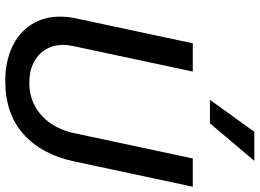

<svg xmlns="http://www.w3.org/2000/svg" viewBox="-148 -823 983 727"><g transform="rotate(90 343.5 -459.5)"><path d="M43 -195Q43 -223 49 -253L144 -698H251L155 -248Q150 -225 150 -208Q150 -169 168 -140Q186 -111 218 -95Q250 -79 293 -79Q342 -79 381 -100Q420 -121 446.5 -159Q473 -197 484 -248L580 -698H687L591 -248Q565 -126 488 -57Q411 12 287 12Q215 12 160 -13Q105 -38 74 -85Q43 -132 43 -195ZM479 -931H589L447 -763H358Z"/></g></svg>

Font: Azeret Mono
Style: Italic
Weight: 400
Italic angle: -12°
Designer: Martin Vácha
Foundry: Displaay
Version: Version 1.000; Glyphs 3.0.3, build 3074